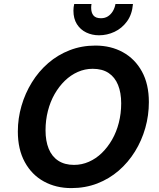

<svg xmlns="http://www.w3.org/2000/svg" viewBox="-20 -940 805 974"><path d="M341.8 14.2Q264 14.2 202.5 -19.5Q141 -53.2 105.8 -117.8Q70.5 -182.2 70.5 -272.8Q70.5 -339.2 89 -403Q107.5 -466.8 141.8 -522.2Q176 -577.8 224.5 -619.8Q273 -661.8 333.5 -685.2Q394 -708.8 464 -708.8Q542.5 -708.8 603.6 -675Q664.8 -641.2 700 -577.2Q735.2 -513.2 735.2 -422Q735.2 -354.5 717.1 -290.8Q699 -227 664.8 -171.6Q630.5 -116.2 582.4 -74.5Q534.2 -32.8 473.4 -9.2Q412.5 14.2 341.8 14.2ZM355.5 -103.5Q395 -103.5 431 -119.4Q467 -135.2 496.6 -164Q526.2 -192.8 548.5 -231.5Q570.8 -270.2 582.8 -317.4Q594.8 -364.5 594.8 -415.8Q594.8 -469.8 578.8 -509.1Q562.8 -548.5 530.8 -569.8Q498.8 -591 450.2 -591Q410.8 -591 374.8 -575.1Q338.8 -559.2 309.1 -530.5Q279.5 -501.8 257.2 -463Q235 -424.2 223 -377.2Q211 -330.2 211 -279Q211 -225 227 -185.5Q243 -146 275.5 -124.8Q308 -103.5 355.5 -103.5ZM482.2 -761Q447.2 -761 417.5 -775.2Q387.8 -789.5 370.1 -817.5Q352.5 -845.5 352.5 -886Q352.5 -894.5 353.5 -903Q354.5 -911.5 356.5 -919.8H444.2Q443.2 -915 442.9 -910.1Q442.5 -905.2 442.5 -900.5Q442.5 -875.5 454.1 -861.5Q465.8 -847.5 492 -847.5Q512.5 -847.5 527.5 -857.1Q542.5 -866.8 552.4 -883.2Q562.2 -899.8 565.8 -919.8H654.5Q650.2 -867 624.4 -831.6Q598.5 -796.2 560.9 -778.6Q523.2 -761 482.2 -761Z"/></svg>

Font: Ubuntu Sans
Style: Italic
Weight: 400
Italic angle: -13.5°
Designer: Dalton Maag Ltd
Foundry: Dalton Maag Ltd
Version: Version 1.006